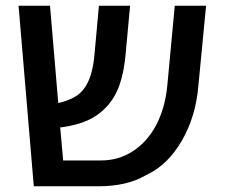

<svg xmlns="http://www.w3.org/2000/svg" viewBox="-20 -651 785 671"><path d="M44.9 -630.9H154.8L183.6 -291Q243.2 -304.2 269.5 -335.9Q302.7 -375 310.1 -459L325.7 -630.9H434.6L418.9 -460.4Q413.1 -397.5 397.2 -352.8Q381.3 -308.1 351.1 -276.4Q323.7 -247.1 286.1 -230.2Q248.5 -213.4 195.3 -206.1H190.4L200.7 -90.3H334.5Q393.6 -90.3 443.1 -121.8Q492.7 -153.3 524.9 -211.9Q557.6 -273.9 564.9 -354L590.8 -630.9H700.2L673.3 -351.6Q664.1 -243.2 615.7 -159.7Q591.8 -118.2 561 -87.9Q530.3 -57.6 489.7 -38.6Q423.8 0 324.2 0H98.1Z"/></svg>

Font: Viking Open Sans Light
Style: Bold
Weight: 600
Foundry: Ascender Corporation
Version: Version 2.001